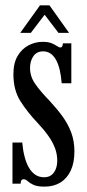

<svg xmlns="http://www.w3.org/2000/svg" viewBox="-20 -685 324 716"><path d="M146 11Q118.5 11 104.2 4Q90 -3 82.8 -9.8Q75.5 -16.5 68.5 -16.5Q62 -16.5 59.5 -12.2Q57 -8 57 0H26.5V-153.5H63Q65.5 -124.5 71.8 -100.5Q78 -76.5 88 -59.5Q98 -42.5 112 -33.2Q126 -24 144.5 -24Q162 -24 172.8 -33Q183.5 -42 188.5 -56Q193.5 -70 193.5 -86Q193.5 -110 185.2 -132.2Q177 -154.5 160.5 -178Q144 -201.5 118.5 -228.5Q82 -267 56 -308Q30 -349 30 -408.5Q30 -450 45.8 -476.5Q61.5 -503 86.5 -516Q111.5 -529 139 -529Q160 -529 172.5 -523.8Q185 -518.5 192.5 -513.2Q200 -508 205.5 -508Q209.5 -508 211.8 -511.5Q214 -515 214.5 -523.5H246V-374.5H210Q208 -401 203 -423Q198 -445 189.5 -460.8Q181 -476.5 169 -485Q157 -493.5 141 -493.5Q117 -493.5 104.5 -475.5Q92 -457.5 92 -431.5Q92 -400 110.8 -372.8Q129.5 -345.5 164.5 -309.5Q191.5 -280.5 212.5 -251.8Q233.5 -223 245.5 -191Q257.5 -159 257.5 -120.5Q257.5 -78 243.8 -48.8Q230 -19.5 205 -4.2Q180 11 146 11ZM55.5 -562.5 129 -665H164.5L237.5 -562.5H198L146.5 -630L95 -562.5Z"/></svg>

Font: Imbue Thin 10pt Medium
Style: Regular
Weight: 500
Version: Version 1.102